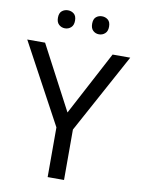

<svg xmlns="http://www.w3.org/2000/svg" viewBox="-98 -973 761 1039"><g transform="rotate(10 283.0 -454.0)"><path d="M283 -363 469 -714H566L328 -277V0H238V-273L0 -714H98ZM143 -859Q143 -885 157 -896.5Q171 -908 190 -908Q209 -908 223 -896.5Q237 -885 237 -859Q237 -834 223 -821.5Q209 -809 190 -809Q171 -809 157 -821.5Q143 -834 143 -859ZM331 -859Q331 -885 344.5 -896.5Q358 -908 377 -908Q396 -908 410 -896.5Q424 -885 424 -859Q424 -834 410 -821.5Q396 -809 377 -809Q358 -809 344.5 -821.5Q331 -834 331 -859Z"/></g></svg>

Font: Noto Sans Khudawadi
Style: Regular
Weight: 400
Designer: Monotype Design Team
Foundry: Monotype Imaging Inc.
Version: Version 2.003; ttfautohint (v1.8.4.7-5d5b)